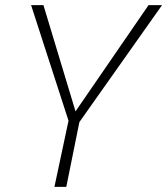

<svg xmlns="http://www.w3.org/2000/svg" viewBox="-20 -731 654 751"><path d="M275.4 -295.4 561 -710.9H613.8L290.5 -253.4L239.3 0H192.9L248 -258.8L101.6 -710.9H149.9Z"/></svg>

Font: Ufes Sans Thin
Style: Italic
Weight: 100
Designer: Ricardo Esteves & Thais Bronze
Foundry: ProDesignUfes - Ricardo Esteves, Thais Bronze
Version: Version 2.0